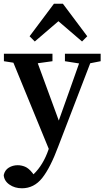

<svg xmlns="http://www.w3.org/2000/svg" viewBox="-20 -768 562 1032"><path d="M329 -439V-479H521V-439L465 -428L294 17Q251 133 207 188.5Q163 244 98 244Q59 244 30.5 224Q2 204 0 173Q6 146 27.5 133Q49 120 75 120Q95 120 114.5 128Q134 136 154 161L160 169Q187 143 207 109.5Q227 76 240 38L242 32L52 -431L1 -439V-479H262V-439L183 -428L296 -120L353 -280L405 -427ZM421 -545 294 -654 167 -545 139 -573 270 -748H318L449 -573Z"/></svg>

Font: Source Serif 4 Semibold
Style: Regular
Weight: 600
Designer: Frank Grießhammer
Foundry: Adobe
Version: Version 4.005;hotconv 1.1.0;makeotfexe 2.6.0